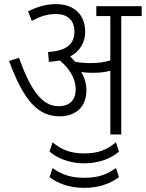

<svg xmlns="http://www.w3.org/2000/svg" viewBox="-20 -652 707 931"><path d="M399 -214C399 -248 389 -277 374 -303C391 -300 411 -299 428 -299C458 -299 486 -301 515 -309V0H568V-574H667V-622H447V-574H515V-359C483 -350 454 -346 420 -346C396 -346 370 -348 345 -352C337 -361 329 -370 320 -378C367 -403 393 -445 393 -498C393 -579 341 -632 252 -632C198 -632 157 -617 116 -597L134 -551C174 -572 209 -584 251 -584C306 -584 341 -555 341 -498C341 -439 303 -405 213 -400L217 -352C236 -353 254 -356 270 -359C314 -321 347 -275 347 -219C347 -161 312 -137 264 -137C183 -137 127 -218 72 -372L24 -356C96 -161 166 -88 269 -88C340 -88 399 -127 399 -214ZM389 140C463 140 522 114 557 83L542 38C500 73 458 92 389 92C318 92 276 72 235 38L220 83C257 114 314 140 389 140ZM389 259C465 259 519 235 557 207L542 163C496 196 454 210 389 210C323 210 280 195 235 163L220 207C258 235 312 259 389 259Z"/></svg>

Font: Noto Sans Devanagari UI SemiCondensed Light
Style: Regular
Weight: 300
Width: 4
Designer: Jelle Bosma - Monotype Design Team
Foundry: Monotype Imaging Inc.
Version: Version 2.004